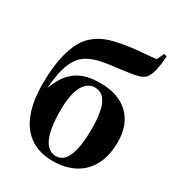

<svg xmlns="http://www.w3.org/2000/svg" viewBox="-205 -998 1057 1144"><g transform="rotate(30 323.0 -425.5)"><path d="M333 -18C266 -18 220 -85 220 -269C220 -428 270 -489 331 -489C395 -489 437 -433 437 -267C437 -93 399 -18 333 -18ZM330 17C483 17 611 -68 611 -275C611 -436 511 -528 347 -528C213 -528 136 -479 86 -344C96 -496 133 -570 191 -606C244 -638 300 -646 410 -659C486 -670 540 -674 567 -702C590 -730 604 -787 607 -863L587 -868L565 -819C514 -812 446 -810 393 -802C291 -787 219 -772 159 -719C85 -657 49 -523 49 -352C49 -84 170 17 330 17Z"/></g></svg>

Font: Noto Serif CJK SC Black
Style: Regular
Weight: 900
Designer: Ryoko NISHIZUKA 西塚涼子 (kana & ideographs); Frank Grießhammer (Latin, Greek & Cyrillic); Wenlong ZHANG 张文龙 (bopomofo); San
Foundry: Adobe
Version: Version 2.001;hotconv 1.1.0;makeotfexe 2.6.0